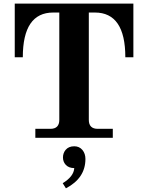

<svg xmlns="http://www.w3.org/2000/svg" viewBox="-20 -752 790 1048"><path d="M172.9 0V-48.8H254.9Q303.7 -48.8 303.7 -97.7V-683.6H270.5Q104.5 -683.6 104.5 -439.5H60.5V-732.4H708V-439.5H664.1Q664.1 -683.6 498 -683.6H464.8V-97.7Q464.8 -48.8 513.7 -48.8H595.7V0ZM339.8 275.9 322.3 248Q382.8 210.9 385.3 165.5Q354.5 165.5 337.9 146.5Q323.7 130.4 323.7 107.4Q323.7 84 337.9 66.4Q354.5 46.4 385.3 46.4Q413.1 46.4 430.2 66.9Q446.3 86.9 446.3 115.7Q446.3 220.2 339.8 275.9Z"/></svg>

Font: Munson
Style: Bold
Weight: 700
Designer: Paul James MIller
Foundry: High-Logic / Made with FontCreator
Version: Version 2.10;May 5, 2019;FontCreator 11.5.0.2430 64-bit